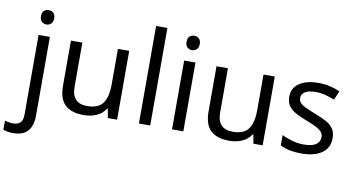

<svg xmlns="http://www.w3.org/2000/svg" viewBox="-146 -996 2725 1473"><g transform="rotate(10 1217.0 -260.0)"><path d="M78 -681Q78 -710 93 -723.5Q108 -737 130 -737Q150 -737 165.5 -723.5Q181 -710 181 -681Q181 -653 165.5 -639Q150 -625 130 -625Q108 -625 93 -639Q78 -653 78 -681ZM22 240Q-3 240 -22 236.5Q-41 233 -55 228V157Q-40 161 -24 164Q-8 167 11 167Q43 167 64 149.5Q85 132 85 83V-536H173V80Q173 155 137 197.5Q101 240 22 240Z M791 -536V0H719L706 -71H702Q676 -29 630 -9.5Q584 10 532 10Q435 10 386 -36.5Q337 -83 337 -185V-536H426V-191Q426 -63 545 -63Q634 -63 668.5 -113Q703 -163 703 -257V-536Z M1049 0H961V-760H1049Z M1264 -737Q1284 -737 1299.5 -723.5Q1315 -710 1315 -681Q1315 -653 1299.5 -639Q1284 -625 1264 -625Q1242 -625 1227 -639Q1212 -653 1212 -681Q1212 -710 1227 -723.5Q1242 -737 1264 -737ZM1307 -536V0H1219V-536Z M1925 -536V0H1853L1840 -71H1836Q1810 -29 1764 -9.5Q1718 10 1666 10Q1569 10 1520 -36.5Q1471 -83 1471 -185V-536H1560V-191Q1560 -63 1679 -63Q1768 -63 1802.5 -113Q1837 -163 1837 -257V-536Z M2444 -148Q2444 -70 2386 -30Q2328 10 2230 10Q2174 10 2133.5 1Q2093 -8 2062 -24V-104Q2094 -88 2139.5 -74.5Q2185 -61 2232 -61Q2299 -61 2329 -82.5Q2359 -104 2359 -140Q2359 -160 2348 -176Q2337 -192 2308.5 -208Q2280 -224 2227 -244Q2175 -264 2138 -284Q2101 -304 2081 -332Q2061 -360 2061 -404Q2061 -472 2116.5 -509Q2172 -546 2262 -546Q2311 -546 2353.5 -536.5Q2396 -527 2433 -510L2403 -440Q2369 -454 2332 -464Q2295 -474 2256 -474Q2202 -474 2173.5 -456.5Q2145 -439 2145 -409Q2145 -387 2158 -371.5Q2171 -356 2201.5 -341.5Q2232 -327 2283 -307Q2334 -288 2370 -268Q2406 -248 2425 -219.5Q2444 -191 2444 -148Z"/></g></svg>

Font: Noto Sans Tai Le
Style: Regular
Weight: 400
Designer: Monotype Design Team
Foundry: Monotype Imaging Inc.
Version: Version 2.002; ttfautohint (v1.8.4.7-5d5b)